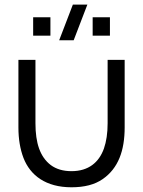

<svg xmlns="http://www.w3.org/2000/svg" viewBox="-20 -800 622 834"><path d="M359.5 -780H296.5L237 -625H300ZM457.5 -645V-725H382.5V-645ZM199 -645V-725H124V-645ZM60 -246.5C60 -196 67.5 -152 82 -114C111.5 -38 179 13.5 290.5 13.5C346.5 13.5 391.5 2 426 -22C494 -69 521.5 -146 521.5 -246.5V-540H447.5V-264.5C447.5 -221.5 442 -185 431.5 -155C410 -94.5 364.5 -56.5 290.5 -56.5C254 -56.5 224 -65.5 200.5 -83C154 -118.5 134 -178.5 134 -264.5V-540H60Z"/></svg>

Font: Vela Sans
Style: Regular
Weight: 400
Designer: Principal design: Mikhail Sharanda - project Manrope.
Design modification: Ravid Balaliev
Foundry: Mikhail Sharanda
Version: Version 1.001